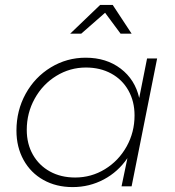

<svg xmlns="http://www.w3.org/2000/svg" viewBox="-20 -759 713 782"><path d="M47 -227Q47 -309 84.5 -377Q122 -445 187 -484.5Q252 -524 329 -524Q413 -524 471.5 -479.5Q530 -435 547 -360L579 -521H620L516 0H475L499 -115Q461 -59 402.5 -28Q344 3 276 3Q209 3 157 -26Q105 -55 76 -107.5Q47 -160 47 -227ZM528 -289Q528 -346 503 -390.5Q478 -435 433 -459.5Q388 -484 330 -484Q265 -484 209.5 -450Q154 -416 121.5 -357.5Q89 -299 89 -230Q89 -173 114 -129Q139 -85 183.5 -60.5Q228 -36 286 -36Q352 -36 407.5 -70Q463 -104 495.5 -162Q528 -220 528 -289ZM516 -622H471L408 -707L311 -622H266L388 -739H439Z"/></svg>

Font: Gontserrat ExtraLight
Style: Italic
Weight: 275
Italic angle: -11.3°
Designer: Julieta Ulanovsky
Foundry: Julieta Ulanovsky
Version: Version 6.001